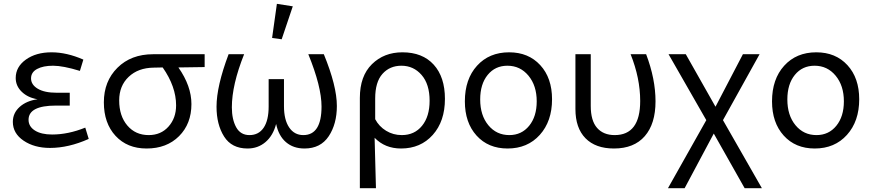

<svg xmlns="http://www.w3.org/2000/svg" viewBox="-20 -765 4556 1002"><path d="M241 7Q159 7 103 -31Q47 -69 47 -129Q47 -175 82.5 -207Q118 -239 176 -247Q126 -255 94 -285.5Q62 -316 62 -358Q62 -416 115 -454Q168 -492 249 -492Q328 -492 415 -454L397 -395Q309 -422 257 -422Q205 -422 173.5 -405Q142 -388 142 -356Q142 -323 177 -302Q212 -281 276 -281H344V-214H272Q129 -214 129 -140Q129 -105 162 -84Q195 -63 252 -63Q336 -63 425 -99L443 -40Q338 7 241 7Z M979 -222Q979 -119 914.5 -54.5Q850 10 745 10Q644 10 583 -56Q522 -122 522 -231Q522 -341 593 -411.5Q664 -482 779 -482H1048V-415L911 -413Q979 -316 979 -222ZM602 -241Q602 -160 644.5 -110Q687 -60 756 -60Q820 -60 859.5 -104.5Q899 -149 899 -215Q899 -313 829 -413L782 -412Q701 -411 651.5 -364Q602 -317 602 -241Z M1450 -560 1400 -567 1425 -745 1508 -732ZM1382 -352H1462V-211Q1462 -140 1489 -100Q1516 -60 1563 -60Q1658 -60 1658 -209Q1658 -313 1589 -482H1670Q1738 -316 1738 -212Q1738 -118 1695.5 -54Q1653 10 1569 10Q1511 10 1472.5 -23Q1434 -56 1421 -118Q1405 -57 1365.5 -23.5Q1326 10 1272 10Q1189 10 1149.5 -52.5Q1110 -115 1110 -208Q1110 -315 1173 -482H1254Q1190 -322 1190 -205Q1190 -142 1212.5 -101Q1235 -60 1282 -60Q1330 -60 1356 -98.5Q1382 -137 1382 -209Z M1858 -254Q1858 -368 1921 -430Q1984 -492 2080 -492Q2185 -492 2243.5 -427.5Q2302 -363 2302 -249Q2302 -132 2238.5 -61Q2175 10 2073 10Q1989 10 1935 -46L1942 217H1858ZM1938 -251V-143Q1958 -105 1995 -82.5Q2032 -60 2077 -60Q2143 -60 2182.5 -108.5Q2222 -157 2222 -239Q2222 -326 2180 -374Q2138 -422 2075 -422Q2014 -422 1976 -379.5Q1938 -337 1938 -251Z M2629 10Q2528 10 2467 -57.5Q2406 -125 2406 -236Q2406 -352 2469.5 -422Q2533 -492 2637 -492Q2738 -492 2799.5 -425Q2861 -358 2861 -247Q2861 -132 2797 -61Q2733 10 2629 10ZM2638 -60Q2702 -60 2741.5 -108.5Q2781 -157 2781 -236Q2781 -318 2738 -370Q2695 -422 2628 -422Q2564 -422 2525 -374Q2486 -326 2486 -246Q2486 -163 2528.5 -111.5Q2571 -60 2638 -60Z M3184 10Q3088 10 3035.5 -43.5Q2983 -97 2983 -196V-482H3063V-212Q3063 -135 3096 -97.5Q3129 -60 3188 -60Q3321 -60 3321 -238Q3321 -357 3271 -482H3352Q3401 -353 3401 -236Q3401 -119 3345 -54.5Q3289 10 3184 10Z M3466 217 3666 -138 3469 -482H3559L3714 -208L3857 -482H3944L3753 -138L3956 217H3866L3705 -68L3553 217Z M4232 10Q4131 10 4070 -57.5Q4009 -125 4009 -236Q4009 -352 4072.5 -422Q4136 -492 4240 -492Q4341 -492 4402.5 -425Q4464 -358 4464 -247Q4464 -132 4400 -61Q4336 10 4232 10ZM4241 -60Q4305 -60 4344.5 -108.5Q4384 -157 4384 -236Q4384 -318 4341 -370Q4298 -422 4231 -422Q4167 -422 4128 -374Q4089 -326 4089 -246Q4089 -163 4131.5 -111.5Q4174 -60 4241 -60Z"/></svg>

Font: Cantarell
Style: Regular
Weight: 400
Designer: Dave Crossland, Nikolaus Waxweiler, Florian Fecher, Jacques Le Bailly, Eben Sorkin, Alexei Vanyashin, Alexios Zavras, Em
Version: Version 0.303